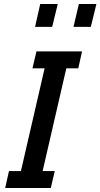

<svg xmlns="http://www.w3.org/2000/svg" viewBox="-20 -944 504 964"><path d="M235 0H6L25 -85H85L204 -601H143L163 -686H392L373 -601H313L194 -85H255ZM436 -809H349L376 -924H464ZM242 -809H156L182 -924H270Z"/></svg>

Font: Storia Sans SemiBold
Style: Italic
Weight: 600
Italic angle: -13°
Designer: Campivisivi
Foundry: Accademia di Belle Arti di Urbino and students of MA course of Visual design
Version: Version 60.001;May 25, 2020;FontCreator 12.0.0.2522 64-bit